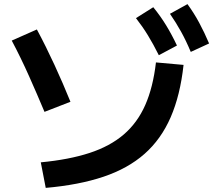

<svg xmlns="http://www.w3.org/2000/svg" viewBox="-20 -875 1040 932"><path d="M178 -87Q315 -100 414.5 -132.5Q514 -165 580.5 -222Q647 -279 685 -365Q723 -451 737 -572L871 -560Q855 -413 808.5 -306Q762 -199 681.5 -128Q601 -57 482 -17Q363 23 202 37ZM196 -332Q160 -418 120.5 -506.5Q81 -595 37 -678L159 -732Q203 -650 244.5 -560Q286 -470 322 -381ZM751 -607Q724 -661 698 -703.5Q672 -746 640 -787L724 -840Q759 -797 786.5 -752Q814 -707 839 -654ZM906 -623Q883 -678 858.5 -722Q834 -766 805 -808L890 -855Q922 -811 947 -764.5Q972 -718 995 -664Z"/></svg>

Font: M PLUS 1
Style: Bold
Weight: 700
Designer: Coji Morishita
Foundry: UNDERFOREST DESIGN
Version: Version 1.001